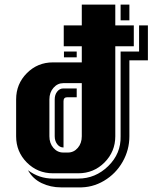

<svg xmlns="http://www.w3.org/2000/svg" viewBox="-20 -750 660 831"><path d="M620.1 -488.8H540V-160.2Q540 -101.1 510.7 -49.6Q481.4 2 430.2 32.5Q378.9 63 318.8 61H244.1Q198.7 61 160.2 42.5Q121.6 23.9 101.1 -13.2Q149.4 22.9 209 22.9H318.8Q393.1 22.9 448.5 -31.2Q503.9 -85.4 502 -160.2V-526.9H582V-640.1H620.1ZM559.1 -549.8H479V-160.2Q479 -93.8 432.4 -46.9Q385.7 0 318.8 0H209Q142.6 0 96.2 -46.6Q49.8 -93.3 49.8 -160.2V-319.8Q49.8 -386.7 96.2 -433.3Q142.6 -480 209 -480H334V-549.8H255.9V-640.1H334V-730H479V-640.1H559.1ZM334 -160.2V-390.1H253.9Q229 -390.1 211.4 -369.9Q193.8 -349.6 193.8 -319.8V-160.2Q193.8 -129.9 211.2 -109.9Q228.5 -89.8 253.9 -89.8H273.9Q299.3 -89.8 316.7 -109.9Q334 -129.9 334 -160.2ZM540 -662.1H502V-730H540ZM312 -502H256.8V-526.9H312ZM312 -329.1H271Q254.9 -329.1 254.9 -312V-111.8H253.9Q238.3 -111.8 227.5 -126Q216.8 -140.1 216.8 -160.2V-319.8Q216.8 -339.8 227.5 -353.5Q238.3 -367.2 253.9 -367.2H312Z"/></svg>

Font: Laconic
Style: Shadow
Weight: 900
Width: 6
Designer: Robby Woodard
Version: Version 1.000